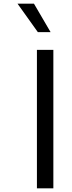

<svg xmlns="http://www.w3.org/2000/svg" viewBox="-20 -1020 391 1040"><path d="M75 -1000H164L254 -846H185ZM180 -750H269V0H180Z"/></svg>

Font: Oakes Grotesk
Style: Regular
Weight: 400
Designer: Samuel Oakes
Foundry: Samuel Oakes
Version: Version 1.000;PS 001.000;hotconv 1.0.88;makeotf.lib2.5.64775